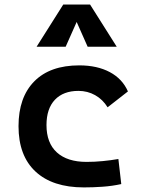

<svg xmlns="http://www.w3.org/2000/svg" viewBox="-20 -815 626 845"><path d="M349.1 9.8Q211.4 9.8 136.5 -59.8Q61.5 -129.4 61.5 -259.8Q61.5 -386.7 130.9 -457Q200.2 -527.3 329.1 -527.3Q407.7 -527.3 463.4 -497.6Q519 -467.8 543 -412.6L453.6 -342.8Q432.1 -377.4 398.7 -396.2Q365.2 -415 325.2 -415Q258.8 -415 221.7 -376Q184.6 -336.9 184.6 -264.6Q184.6 -185.5 230.5 -144Q276.4 -102.5 360.8 -102.5Q396.5 -102.5 431.9 -106Q467.3 -109.4 501 -115.2L513.7 -4.9Q473.6 3.9 431.6 6.8Q389.6 9.8 349.1 9.8ZM141.1 -609.4 258.3 -794.9H376.5L493.7 -609.4H365.7L317.4 -718.3L269 -609.4Z"/></svg>

Font: CaskaydiaCove NF SemiBold
Style: Regular
Weight: 600
Designer: Aaron Bell
Foundry: Saja Typeworks
Version: Version 2111.001; VTT 6.35;Nerd Fonts 3.2.1